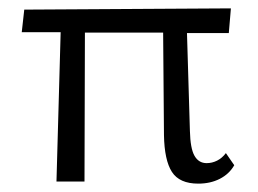

<svg xmlns="http://www.w3.org/2000/svg" viewBox="-20 -434 617 459"><path d="M125 -357H32L38 -411L532 -414L527 -355H427L434 -121Q435 -79 445 -61.5Q455 -44 474 -44Q487 -44 499 -50Q511 -56 520 -68L540 -39Q528 -18 505.5 -6.5Q483 5 454 5Q409 5 391 -23Q373 -51 372 -111L370 -356H183L182 0H115Z"/></svg>

Font: LXGW Bright TC
Style: Regular
Weight: 400
Designer: Christian Thalmann (Catharsis Fonts)
Foundry: LXGW / Christian Thalmann (Catharsis Fonts) / Fontworks Inc.
Version: Version 5.501